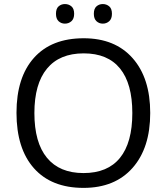

<svg xmlns="http://www.w3.org/2000/svg" viewBox="-20 -913 819 943"><path d="M717.8 -357.9Q717.8 -186.5 631.1 -88.4Q544.4 9.8 390.1 9.8Q232.4 9.8 146.7 -86.7Q61 -183.1 61 -358.9Q61 -533.2 147 -629.2Q232.9 -725.1 391.1 -725.1Q544.9 -725.1 631.3 -627.4Q717.8 -529.8 717.8 -357.9ZM148.9 -357.9Q148.9 -212.9 210.7 -137.9Q272.5 -63 390.1 -63Q508.8 -63 569.3 -137.7Q629.9 -212.4 629.9 -357.9Q629.9 -502 569.6 -576.4Q509.3 -650.9 391.1 -650.9Q272.5 -650.9 210.7 -575.9Q148.9 -501 148.9 -357.9ZM254.9 -845.2Q254.9 -870.6 267.8 -881.8Q280.8 -893.1 298.8 -893.1Q317.4 -893.1 330.8 -881.8Q344.2 -870.6 344.2 -845.2Q344.2 -820.8 330.8 -808.8Q317.4 -796.9 298.8 -796.9Q280.8 -796.9 267.8 -808.8Q254.9 -820.8 254.9 -845.2ZM440.9 -845.2Q440.9 -870.6 453.9 -881.8Q466.8 -893.1 484.9 -893.1Q502.9 -893.1 516.4 -881.8Q529.8 -870.6 529.8 -845.2Q529.8 -820.8 516.4 -808.8Q502.9 -796.9 484.9 -796.9Q466.8 -796.9 453.9 -808.8Q440.9 -820.8 440.9 -845.2Z"/></svg>

Font: Zoram GWebM
Style: Regular
Weight: 400
Foundry: Ascender Corporation
Version: Version 1.000